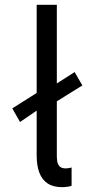

<svg xmlns="http://www.w3.org/2000/svg" viewBox="-20 -772 391 800"><path d="M63.5 -263.7 31.2 -320.3 143.6 -391.6 207 -418 291 -471.7 323.2 -416 207 -343.8 143.6 -318.4ZM238.3 7.8Q201.7 7.8 178.5 -7.6Q155.3 -22.9 144 -52.5Q132.8 -82 132.8 -124V-752H216.8V-122.1Q216.8 -112.3 218.5 -100.1Q220.2 -87.9 228 -79.1Q235.8 -70.3 254.9 -70.3Q260.7 -70.3 266.6 -71.5Q272.5 -72.8 278.3 -74.2V2Q271 4.9 260.3 6.3Q249.5 7.8 238.3 7.8Z"/></svg>

Font: Reddit Sans
Style: Regular
Weight: 400
Designer: Stephen Hutchings
Foundry: Reddit
Version: Version 1.014